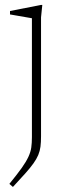

<svg xmlns="http://www.w3.org/2000/svg" viewBox="-20 -484 264 758"><path d="M106 -412Q100.5 -413 85.8 -415.5Q71 -418 53 -421.2Q35 -424.5 19.5 -427V-440.5L141.5 -464.5H147L142 -415.5V54Q142 77.5 139.8 95Q137.5 112.5 131 128Q124.5 143.5 112.2 160.8Q100 178 80.2 200.2Q60.5 222.5 31 254L17 242Q48 204 65.8 179Q83.5 154 92.2 135Q101 116 103.5 98.2Q106 80.5 106 57.5Z"/></svg>

Font: Newsreader ExtraLight
Style: Regular
Weight: 250
Designer: Hugues Gentile
Foundry: Production Type
Version: Version 1.003